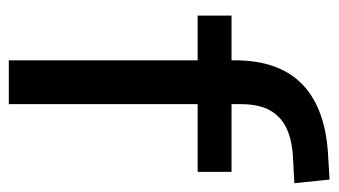

<svg xmlns="http://www.w3.org/2000/svg" viewBox="-182 -568 750 425"><g transform="rotate(90 192.5 -355.0)"><path d="M113 0V-418H14V-493H139L113 -467V-500Q113 -599 167 -650.5Q221 -702 327 -707L377 -710L385 -632L327 -629Q290 -627 264 -615Q238 -603 224 -578.5Q210 -554 210 -513V-482L196 -493H360V-418H210V0Z"/></g></svg>

Font: Nunito Sans 12pt ExtraLight 9pt Medium
Style: Regular
Weight: 500
Version: Version 3.101;gftools[0.9.27]